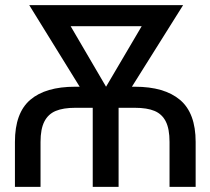

<svg xmlns="http://www.w3.org/2000/svg" viewBox="-20 -727 817 747"><path d="M272.5 -389.6H290L93.8 -707H692.4L493.2 -389.6H504.9Q619.6 -389.6 680.4 -338.4Q741.2 -287.1 741.2 -174.8V0H639.6V-174.8Q639.6 -225.6 625 -254.4Q610.4 -283.2 581.3 -295.4Q552.2 -307.6 504.9 -307.6H441.4V0H340.8V-307.6H272.5Q226.1 -307.6 196.8 -295.4Q167.5 -283.2 152.6 -254.2Q137.7 -225.1 137.7 -174.8V0H38.1V-174.8Q38.1 -287.6 97.7 -338.6Q157.2 -389.6 272.5 -389.6ZM392.6 -389.6 531.2 -625H254.9Z"/></svg>

Font: Pretendard
Style: Regular
Weight: 400
Designer: Base glyphs from Inter by Rasmus Andersson; Hangeul glyphs from Noto Sans CJK(Source Han Sans) by Jang Soo-young and Kan
Foundry: Kil Hyung-jin
Version: Version 1.309